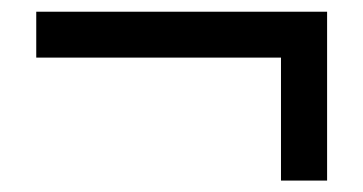

<svg xmlns="http://www.w3.org/2000/svg" viewBox="-20 -447 626 331"><path d="M464.4 -135.7V-347.7H42.5V-426.8H543.9V-135.7Z"/></svg>

Font: Sancreek
Style: Regular
Weight: 400
Designer: Vernon Adams
Foundry: Vernon Adams
Version: Version 1.100; ttfautohint (v1.8.4.7-5d5b)